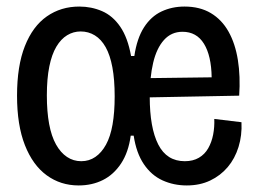

<svg xmlns="http://www.w3.org/2000/svg" viewBox="-20 -554 784 586"><path d="M220 12Q165 12 122.5 -19Q80 -50 56 -111Q32 -172 32 -262Q32 -353 56 -413.5Q80 -474 123 -504Q166 -534 222 -534Q259 -534 291.5 -520Q324 -506 347 -472.5Q370 -439 380 -383H390Q398 -437 419.5 -470.5Q441 -504 473 -519Q505 -534 543 -534Q590 -534 623.5 -514Q657 -494 677.5 -457.5Q698 -421 706 -371Q714 -321 710 -262L392 -256V-315L626 -318Q625 -384 602.5 -420.5Q580 -457 537 -457Q503 -457 480.5 -432Q458 -407 447.5 -362.5Q437 -318 437 -259Q437 -164 463 -113Q489 -62 544 -62Q569 -62 587 -72.5Q605 -83 615.5 -101.5Q626 -120 630.5 -143Q635 -166 634 -191L717 -181Q719 -141 708 -105.5Q697 -70 675 -44Q653 -18 621.5 -3Q590 12 550 12Q510 12 476 -3.5Q442 -19 419 -53Q396 -87 388 -140H379Q372 -89 349.5 -55Q327 -21 294 -4.5Q261 12 220 12ZM228 -62Q252 -62 271 -75Q290 -88 303.5 -112.5Q317 -137 323.5 -174Q330 -211 330 -260Q330 -311 323 -348.5Q316 -386 302.5 -410Q289 -434 269.5 -446Q250 -458 226 -458Q204 -458 185 -446.5Q166 -435 152 -411.5Q138 -388 130.5 -351Q123 -314 123 -263Q123 -213 130 -175.5Q137 -138 151 -113Q165 -88 184.5 -75Q204 -62 228 -62Z"/></svg>

Font: Bricolage Grotesque 72pt SemiCondensed
Style: Regular
Weight: 400
Width: 4
Designer: Mathieu Triay
Foundry: Atelier Triay
Version: Version 1.001;gftools[0.9.33.dev8+g029e19f]